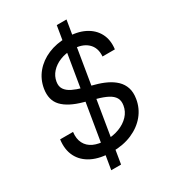

<svg xmlns="http://www.w3.org/2000/svg" viewBox="-221 -956 1068 1183"><g transform="rotate(-30 313.0 -364.0)"><path d="M215.8 107.4 372.1 -835H441.4L285.6 107.4ZM276.4 12.2Q194.3 12.2 137.5 -15.6Q80.6 -43.5 54.7 -94.5Q28.8 -145.5 38.1 -214.8H129.9Q124 -168 140.9 -135.3Q157.7 -102.5 193.8 -85.9Q230 -69.3 280.8 -69.3Q333 -69.3 375.7 -85.7Q418.5 -102.1 446.3 -131.6Q474.1 -161.1 480.5 -200.7Q485.8 -232.9 473.1 -254.4Q460.4 -275.9 431.2 -291.3Q401.9 -306.6 356.9 -318.8L276.4 -341.3Q182.1 -367.2 138.9 -412.8Q95.7 -458.5 107.9 -534.7Q118.2 -596.2 156.5 -642.1Q194.8 -688 253.9 -713.1Q313 -738.3 386.2 -738.3Q460.4 -738.3 512.9 -711.9Q565.4 -685.5 590.6 -637.9Q615.7 -590.3 607.4 -526.4H519.5Q524.4 -587.9 486.1 -622.6Q447.8 -657.2 378.4 -657.2Q330.6 -657.2 291.5 -641.4Q252.4 -625.5 227.3 -597.7Q202.1 -569.8 196.3 -533.7Q190.9 -502 205.3 -480.5Q219.7 -459 249.3 -444.6Q278.8 -430.2 318.4 -419.4L393.6 -398.9Q434.1 -388.2 468.8 -371.6Q503.4 -355 528.6 -331.1Q553.7 -307.1 564.7 -273.9Q575.7 -240.7 568.4 -196.3Q558.6 -135.3 520 -88.4Q481.4 -41.5 419.4 -14.6Q357.4 12.2 276.4 12.2Z"/></g></svg>

Font: Inter 24pt
Style: Italic
Weight: 400
Italic angle: -9.3988°
Designer: Rasmus Andersson
Foundry: rsms
Version: Version 4.001;git-66647c0bb